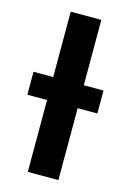

<svg xmlns="http://www.w3.org/2000/svg" viewBox="-108 -745 539 800"><g transform="rotate(15 161.0 -345.5)"><path d="M227 -409V-691H95V-409H10V-310H95V0H227V-310H312V-409Z"/></g></svg>

Font: Fira Sans Medium
Style: Regular
Weight: 500
Designer: Carrois Corporate & Edenspiekermann AG
Foundry: Carrois Corporate GbR & Edenspiekermann AG
Version: Version 4.203